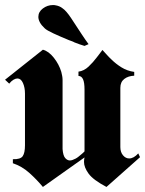

<svg xmlns="http://www.w3.org/2000/svg" viewBox="-20 -725 575 761"><path d="M16 -394 0 -409 150 -528Q173 -522 193.5 -496Q214 -470 223 -440Q225 -432 226.5 -424Q228 -416 228 -408V-134Q230 -108 238.5 -98.5Q247 -89 257 -89Q262 -89 267.5 -91Q273 -93 279 -96Q285 -99 290.5 -103.5Q296 -108 302 -113Q306 -116 309 -119L315 -125V-370Q315 -398 309 -411Q303 -424 291 -424V-441Q313 -444 331 -461Q349 -478 364 -498Q370 -506 375.5 -513Q381 -520 386 -527Q393 -520 402 -509.5Q411 -499 422 -489Q439 -472 461.5 -458Q484 -444 512 -440V-425Q488 -424 472.5 -412Q457 -400 457 -377V-142Q457 -122 467.5 -109.5Q478 -97 492 -97Q501 -97 510 -102Q519 -107 528 -117L535 -102L402 16Q349 -12 331 -37Q313 -62 313 -83Q313 -88 313.5 -92.5Q314 -97 315 -101L150 16Q126 -13 96.5 -39.5Q67 -66 31 -78V-94Q61 -93 70 -106Q79 -119 79 -149V-354Q79 -378 71 -396Q63 -414 49 -414Q42 -414 33.5 -409Q25 -404 16 -393ZM315 -543Q305 -546 295 -549.5Q285 -553 275 -557Q270 -560 264 -562Q258 -564 253 -566Q219 -580 192 -592.5Q165 -605 157 -613Q144 -625 138 -636.5Q132 -648 132 -658Q132 -678 150 -691.5Q168 -705 190 -705H194Q197 -705 200 -704Q207 -703 214.5 -700Q222 -697 228 -692Q242 -683 262 -653Q282 -623 304 -589Q311 -579 317.5 -569Q324 -559 331 -550Z"/></svg>

Font: Fette UNZ Fraktur
Style: Regular
Weight: 900
Foundry: UNZ1 Extensions by Catfonts.de
Version: Version 0.000 2012 initial release